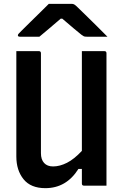

<svg xmlns="http://www.w3.org/2000/svg" viewBox="-20 -966 640 999"><path d="M216 13Q140 13 102.5 -33.5Q65 -80 65 -152V-700H182Q193 -700 193 -689V-169Q193 -136 209.5 -118Q226 -100 256 -100Q291 -100 328.5 -119Q366 -138 406 -181V-700H523Q534 -700 534 -689V0H417Q406 0 406 -11V-87H388Q325 13 216 13ZM234 -946H353Q360 -946 366 -943Q372 -940 386 -926Q397 -916 422.5 -890.5Q448 -865 480 -834Q512 -803 539 -775H432Q421 -775 416.5 -777Q412 -779 404 -785Q390 -796 365 -817Q340 -838 304 -869H296Q262 -839 234.5 -816.5Q207 -794 185 -775H84Q73 -775 73 -782Q73 -786 76.5 -790Q80 -794 94 -808Q111 -825 137.5 -851Q164 -877 190.5 -903Q217 -929 234 -946Z"/></svg>

Font: Recursive Mn Lnr St SmB
Style: Regular
Weight: 600
Monospace: yes
Version: Version 1.079;hotconv 1.0.112;makeotfexe 2.5.65598; ttfautoh